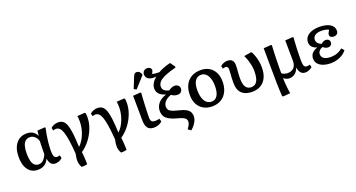

<svg xmlns="http://www.w3.org/2000/svg" viewBox="-55 -1640 5019 2704"><g transform="rotate(-20 2454.5 -288.0)"><path d="M245 14Q184 14 139.5 -17.5Q95 -49 72 -107.5Q49 -166 49 -249Q49 -376 107.5 -449.5Q166 -523 267 -523Q320 -523 357 -501Q394 -479 416 -434H418L424 -508L534 -516L547 -509Q537 -463 529 -418.5Q521 -374 516 -333Q511 -292 508 -255Q505 -218 505 -187Q505 -142 510 -115Q515 -88 528 -76.5Q541 -65 561 -65Q568 -65 578 -67Q588 -69 602 -73L612 -29Q592 -9 564 2.5Q536 14 509 14Q467 14 444 -10.5Q421 -35 411 -89H408Q393 -55 369.5 -32Q346 -9 315 2.5Q284 14 245 14ZM283 -55Q320 -55 349.5 -81.5Q379 -108 402 -161Q402 -180 402.5 -205Q403 -230 403.5 -257.5Q404 -285 404.5 -311Q405 -337 407 -357Q394 -403 362.5 -430.5Q331 -458 290 -458Q251 -458 224.5 -435Q198 -412 185 -367.5Q172 -323 172 -257Q172 -188 184 -143Q196 -98 220.5 -76.5Q245 -55 283 -55Z M837 186Q824 165 816.5 142.5Q809 120 807.5 95.5Q806 71 809 42.5Q812 14 820 -19Q811 -140 798.5 -222Q786 -304 769.5 -352Q753 -400 730.5 -421Q708 -442 676 -442Q664 -442 635 -434L625 -475Q644 -495 675 -506.5Q706 -518 736 -518Q778 -518 807 -497.5Q836 -477 854 -429Q872 -381 882 -299.5Q892 -218 897 -96H902Q931 -124 954.5 -161.5Q978 -199 995 -243Q1012 -287 1021 -334Q1030 -381 1030 -429Q1030 -454 1028 -473Q1026 -492 1023 -508L1135 -516L1147 -508Q1150 -497 1151 -481Q1152 -465 1152 -446Q1152 -366 1121.5 -284Q1091 -202 1037 -130.5Q983 -59 910 -9Q913 9 915 31.5Q917 54 918.5 79.5Q920 105 921 130Q922 155 922 176Q910 180 894 182Q878 184 863 185Q848 186 837 186Z M1427 186Q1414 165 1406.5 142.5Q1399 120 1397.5 95.5Q1396 71 1399 42.5Q1402 14 1410 -19Q1401 -140 1388.5 -222Q1376 -304 1359.5 -352Q1343 -400 1320.5 -421Q1298 -442 1266 -442Q1254 -442 1225 -434L1215 -475Q1234 -495 1265 -506.5Q1296 -518 1326 -518Q1368 -518 1397 -497.5Q1426 -477 1444 -429Q1462 -381 1472 -299.5Q1482 -218 1487 -96H1492Q1521 -124 1544.5 -161.5Q1568 -199 1585 -243Q1602 -287 1611 -334Q1620 -381 1620 -429Q1620 -454 1618 -473Q1616 -492 1613 -508L1725 -516L1737 -508Q1740 -497 1741 -481Q1742 -465 1742 -446Q1742 -366 1711.5 -284Q1681 -202 1627 -130.5Q1573 -59 1500 -9Q1503 9 1505 31.5Q1507 54 1508.5 79.5Q1510 105 1511 130Q1512 155 1512 176Q1500 180 1484 182Q1468 184 1453 185Q1438 186 1427 186Z M1983 14Q1920 14 1891 -24Q1862 -62 1862 -145Q1862 -167 1862 -197.5Q1862 -228 1861.5 -263Q1861 -298 1860.5 -334Q1860 -370 1860 -403.5Q1860 -437 1859.5 -464.5Q1859 -492 1858 -508L1968 -516L1981 -509Q1978 -476 1975.5 -435.5Q1973 -395 1971 -353Q1969 -311 1967.5 -271Q1966 -231 1965 -199.5Q1964 -168 1964 -149Q1964 -103 1979 -86Q1994 -69 2034 -69Q2053 -69 2068.5 -71.5Q2084 -74 2095 -79L2109 -34Q2095 -19 2075 -8.5Q2055 2 2031.5 8Q2008 14 1983 14ZM1936 -574 1899 -594 1965 -758Q1976 -785 1987.5 -795Q1999 -805 2018 -805Q2039 -805 2055 -792.5Q2071 -780 2083 -753V-738Z M2463 230 2419 199Q2445 164 2455.5 141Q2466 118 2466 98Q2466 76 2455.5 60.5Q2445 45 2421.5 33Q2398 21 2358 10Q2276 -11 2227.5 -36.5Q2179 -62 2158.5 -96Q2138 -130 2138 -178Q2138 -221 2157 -257.5Q2176 -294 2211.5 -321.5Q2247 -349 2297 -365V-367Q2234 -387 2203.5 -419.5Q2173 -452 2173 -501Q2173 -540 2195 -578.5Q2217 -617 2258 -651Q2188 -642 2146.5 -665Q2105 -688 2105 -737Q2105 -768 2124.5 -787Q2144 -806 2175 -806Q2202 -806 2219 -792Q2236 -778 2236 -756Q2236 -749 2232.5 -740Q2229 -731 2216 -707Q2223 -703 2235 -700Q2247 -697 2268.5 -695.5Q2290 -694 2322 -694Q2348 -710 2380 -723.5Q2412 -737 2444.5 -747.5Q2477 -758 2506 -764L2556 -693V-678Q2454 -652 2390.5 -624.5Q2327 -597 2298 -565.5Q2269 -534 2269 -493Q2269 -471 2279.5 -453.5Q2290 -436 2311 -424Q2332 -412 2363 -405Q2391 -424 2412.5 -432.5Q2434 -441 2454 -441Q2486 -441 2506.5 -422.5Q2527 -404 2527 -374Q2527 -345 2507 -326Q2487 -307 2456 -307Q2430 -307 2411.5 -313Q2393 -319 2362 -338Q2322 -324 2294.5 -303.5Q2267 -283 2253 -258Q2239 -233 2239 -204Q2239 -176 2253 -156.5Q2267 -137 2302.5 -122.5Q2338 -108 2402 -93Q2462 -78 2497 -59Q2532 -40 2548 -12Q2564 16 2564 57Q2564 97 2537 143.5Q2510 190 2463 230Z M2859 14Q2783 14 2728 -17.5Q2673 -49 2643 -106.5Q2613 -164 2613 -243Q2613 -330 2644.5 -393Q2676 -456 2734.5 -489.5Q2793 -523 2874 -523Q2947 -523 3000.5 -491.5Q3054 -460 3083 -402.5Q3112 -345 3112 -267Q3112 -181 3081 -118Q3050 -55 2993 -20.5Q2936 14 2859 14ZM2873 -52Q2929 -52 2959.5 -101.5Q2990 -151 2990 -244Q2990 -310 2973.5 -358.5Q2957 -407 2927.5 -433Q2898 -459 2858 -459Q2799 -459 2767 -411Q2735 -363 2735 -273Q2735 -168 2771.5 -110Q2808 -52 2873 -52Z M3458 14Q3355 14 3301.5 -38.5Q3248 -91 3248 -193Q3248 -241 3250 -273Q3252 -305 3254.5 -333.5Q3257 -362 3257 -397Q3257 -420 3247.5 -431.5Q3238 -443 3218 -443Q3208 -443 3198 -441Q3188 -439 3178 -435L3167 -476Q3189 -496 3216.5 -507Q3244 -518 3271 -518Q3319 -518 3343 -493.5Q3367 -469 3367 -421Q3367 -392 3365.5 -368.5Q3364 -345 3362 -323Q3360 -301 3358.5 -276Q3357 -251 3357 -218Q3357 -164 3369 -127Q3381 -90 3406 -71Q3431 -52 3466 -52Q3526 -52 3554.5 -101.5Q3583 -151 3583 -255Q3583 -291 3575.5 -332Q3568 -373 3554.5 -415.5Q3541 -458 3521 -498L3627 -516L3640 -509Q3659 -473 3672.5 -432Q3686 -391 3693 -348Q3700 -305 3700 -262Q3700 -176 3671 -114Q3642 -52 3588 -19Q3534 14 3458 14Z M3843 223 3830 216Q3827 176 3824.5 129Q3822 82 3821 33.5Q3820 -15 3820 -56Q3820 -74 3819.5 -111Q3819 -148 3818.5 -196.5Q3818 -245 3817.5 -296.5Q3817 -348 3817 -393Q3817 -438 3816.5 -469.5Q3816 -501 3816 -508L3927 -516L3939 -509Q3936 -460 3934 -407Q3932 -354 3930.5 -299.5Q3929 -245 3928.5 -192.5Q3928 -140 3928 -93Q3942 -80 3965.5 -71.5Q3989 -63 4014 -63Q4074 -63 4108 -98.5Q4142 -134 4142 -196Q4142 -204 4142 -227.5Q4142 -251 4141.5 -283.5Q4141 -316 4140.5 -351.5Q4140 -387 4140 -419.5Q4140 -452 4139.5 -475.5Q4139 -499 4139 -508L4250 -516L4263 -509Q4260 -461 4257.5 -422.5Q4255 -384 4253.5 -351.5Q4252 -319 4251.5 -290Q4251 -261 4250.5 -234.5Q4250 -208 4250 -181Q4250 -133 4254.5 -107Q4259 -81 4271.5 -71Q4284 -61 4305 -61Q4313 -61 4324 -63Q4335 -65 4348 -69L4358 -28Q4339 -10 4310 2Q4281 14 4255 14Q4228 14 4207.5 3Q4187 -8 4174 -31.5Q4161 -55 4155 -92H4152Q4135 -43 4098.5 -14.5Q4062 14 4014 14Q3991 14 3968.5 5Q3946 -4 3930 -19H3928Q3929 19 3931.5 56.5Q3934 94 3938.5 133Q3943 172 3950 215Z M4637 14Q4570 14 4521 -4Q4472 -22 4445.5 -54.5Q4419 -87 4419 -132Q4419 -178 4446.5 -210.5Q4474 -243 4528 -260V-261Q4479 -276 4454.5 -303.5Q4430 -331 4430 -372Q4430 -418 4457.5 -452Q4485 -486 4535.5 -504.5Q4586 -523 4654 -523Q4754 -523 4812 -487.5Q4870 -452 4870 -389Q4870 -359 4851.5 -342Q4833 -325 4802 -325Q4774 -325 4758 -337.5Q4742 -350 4742 -372Q4742 -381 4745 -389.5Q4748 -398 4754.5 -410Q4761 -422 4771 -438Q4752 -449 4723.5 -455Q4695 -461 4660 -461Q4601 -461 4567 -437.5Q4533 -414 4533 -373Q4533 -343 4552.5 -320.5Q4572 -298 4607 -287Q4624 -304 4640.5 -311.5Q4657 -319 4675 -319Q4701 -319 4717.5 -304Q4734 -289 4734 -265Q4734 -241 4717.5 -225Q4701 -209 4674 -209Q4655 -209 4636 -217Q4617 -225 4603 -241Q4567 -230 4548 -208Q4529 -186 4529 -157Q4529 -115 4564 -92Q4599 -69 4663 -69Q4699 -69 4731.5 -76.5Q4764 -84 4791.5 -98.5Q4819 -113 4841 -133L4876 -94Q4852 -61 4814.5 -37Q4777 -13 4731.5 0.5Q4686 14 4637 14Z"/></g></svg>

Font: Literata 18pt Medium
Style: Regular
Weight: 500
Designer: Latin by Veronika Burian and Jose Scaglione. Greek by Irene Vlachou. Cyrillic by Vera Evstafieva.
Foundry: TypeTogether
Version: Version 3.103;gftools[0.9.29]